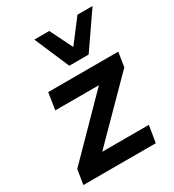

<svg xmlns="http://www.w3.org/2000/svg" viewBox="-183 -866 881 971"><g transform="rotate(-30 257.5 -380.5)"><path d="M16 0 30 -86 367 -429 365 -398H82L97 -496H506L493 -412L151 -66L153 -98H455L439 0ZM256 -558 169 -761H256L321 -630L421 -761H509L369 -558Z"/></g></svg>

Font: Nunito Sans 9pt
Style: Bold Italic
Weight: 700
Italic angle: -9°
Version: Version 3.101;gftools[0.9.27]